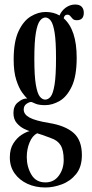

<svg xmlns="http://www.w3.org/2000/svg" viewBox="-20 -581 407 850"><path d="M181 249Q136.5 249 101 232.5Q65.5 216 44.5 186.2Q23.5 156.5 23.5 116Q23.5 78.5 39.2 53.8Q55 29 75.8 15.8Q96.5 2.5 111 -0.5Q105.5 -2 88 -10Q70.5 -18 55 -35.2Q39.5 -52.5 39.5 -81Q39.5 -111.5 58.5 -127.2Q77.5 -143 92.5 -144.5Q99 -145.5 101 -145Q92.5 -151.5 78 -171.5Q63.5 -191.5 52 -227.2Q40.5 -263 40.5 -317.5Q40.5 -397 62.2 -443Q84 -489 116.5 -508.5Q149 -528 182 -528Q217 -528 243.5 -512.5Q252.5 -534 271.5 -547.5Q290.5 -561 312.5 -561Q332.5 -561 341.8 -551Q351 -541 351 -524.5Q351 -491.5 320 -491.5Q308 -491.5 302 -497.5Q296 -503.5 291.2 -509.8Q286.5 -516 278 -516Q265 -516 262 -500Q319.5 -449.5 319.5 -325.5Q319.5 -244.5 298 -198.8Q276.5 -153 244.2 -134.2Q212 -115.5 180 -115.5Q154 -115.5 139 -121.2Q124 -127 121 -129Q119.5 -129.5 117.5 -129.5Q109 -129.5 97 -121Q85 -112.5 85 -96Q85 -74.5 110.8 -60.5Q136.5 -46.5 197.5 -36.5Q268.5 -25 305.5 7.2Q342.5 39.5 342.5 105.5Q342.5 158 317 189.5Q291.5 221 254 235Q216.5 249 181 249ZM180 -140Q193.5 -140 204.2 -153.2Q215 -166.5 221.5 -206Q228 -245.5 228 -323.5Q228 -398 221.8 -436.8Q215.5 -475.5 204.8 -489.5Q194 -503.5 181 -503.5Q168 -503.5 156.8 -489.2Q145.5 -475 138.8 -435.8Q132 -396.5 132 -321Q132 -244 138.8 -205.2Q145.5 -166.5 156.5 -153.2Q167.5 -140 180 -140ZM181 226.5Q218.5 226.5 240.2 197Q262 167.5 262 127.5Q262 84.5 248.5 62.2Q235 40 204.5 30Q187.5 23.5 170 17.2Q152.5 11 144.5 9Q123 20 110.8 49.8Q98.5 79.5 98.5 114.5Q98.5 157 118.8 191.8Q139 226.5 181 226.5Z"/></svg>

Font: Imbue 50pt Medium
Style: Regular
Weight: 500
Designer: Tyler Finck
Foundry: Etcetera Type Company
Version: Version 1.102; ttfautohint (v1.8.3)